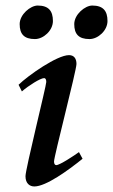

<svg xmlns="http://www.w3.org/2000/svg" viewBox="-20 -661 408 693"><path d="M47 -355 59 -331C83 -352 126 -379 139 -379C145 -379 147 -373 147 -365C147 -351 72 -51 72 -25C72 1 87 12 104 12C146 12 226 -46 278 -88L265 -112C250 -101 196 -65 183 -65C178 -65 175 -70 175 -78C175 -97 256 -407 256 -430C256 -450 247 -462 229 -462C186 -462 82 -389 47 -355ZM51 -574C51 -538 67 -520 106 -520C137 -520 171 -551 171 -585C171 -622 155 -641 116 -641C90 -641 51 -609 51 -574ZM248 -574C248 -538 264 -520 303 -520C334 -520 368 -551 368 -585C368 -622 352 -641 313 -641C287 -641 248 -609 248 -574Z"/></svg>

Font: KpRoman
Style: SemiboldItalic
Weight: 600
Italic angle: -11°
Version: Version 0.66